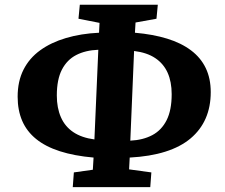

<svg xmlns="http://www.w3.org/2000/svg" viewBox="-20 -749 924 789"><path d="M279 20 283.5 -40.5 361.5 -51.5 364.5 -101.5Q285 -108.5 226 -127.5Q167 -146.5 128.5 -177.8Q90 -209 71.2 -252.5Q52.5 -296 52.5 -351.5Q52.5 -415 76.5 -462.5Q100.5 -510 145 -542.2Q189.5 -574.5 251 -592.7Q312.5 -611 387 -614.5L389 -655L302.5 -672L308 -729.5H628.5L623 -672L537 -656.5L534.5 -614.5Q609 -608 666.8 -590.2Q724.5 -572.5 764.8 -542.2Q805 -512 825.5 -469.2Q846 -426.5 846 -370.5Q846 -310.5 825.3 -262.8Q804.5 -215 763.3 -180.3Q722 -145.5 659.5 -125.8Q597 -106 513 -101.5L510.5 -53L602 -40.5L597.5 20ZM368 -176 384 -544.5Q331.5 -542.5 293.5 -523Q255.5 -503.5 234.5 -463Q213.5 -422.5 213.5 -356.5Q213.5 -305.5 230.3 -267.3Q247 -229 281.3 -206Q315.5 -183 368 -176ZM515.5 -171Q568 -173.5 606 -193.8Q644 -214 664.8 -255.3Q685.5 -296.5 685.5 -362Q685.5 -413 668.8 -450.2Q652 -487.5 618 -510.2Q584 -533 531 -539.5Z"/></svg>

Font: Literata
Style: Italic
Weight: 400
Italic angle: -2°
Designer: Latin by Veronika Burian and Jose Scaglione. Greek by Irene Vlachou. Cyrillic by Vera Evstafieva
Foundry: TypeTogether
Version: Version 3.103;gftools[0.9.29]